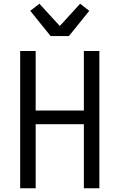

<svg xmlns="http://www.w3.org/2000/svg" viewBox="-20 -1008 640 1028"><path d="M88 0V-735H171V-416H429V-735H512V0H429V-343H171V0ZM251 -815 142 -950 191 -988 300 -869 316 -886 409 -988 458 -950 349 -815Z"/></svg>

Font: Iosevka Extended
Style: Regular
Weight: 400
Width: 7
Monospace: yes
Designer: Belleve Invis
Foundry: Belleve Invis
Version: Version 32.5.0; ttfautohint (v1.8.4)